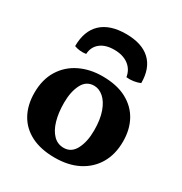

<svg xmlns="http://www.w3.org/2000/svg" viewBox="-169 -835 915 967"><g transform="rotate(30 289.0 -351.0)"><path d="M285.2 9Q204 9 147.9 -19.6Q91.8 -48.2 62.9 -100.5Q34 -152.8 34 -223.6Q34 -301.2 67.8 -355.8Q101.6 -410.4 159.8 -438.7Q218 -467 290.6 -467Q374.2 -467 430.4 -437Q486.6 -407 515.1 -354.7Q543.6 -302.4 543.6 -233.8Q543.6 -158.8 511.8 -104.7Q480 -50.6 422.3 -20.8Q364.6 9 285.2 9ZM299.8 -56.4Q344.2 -56.4 366.9 -99.9Q389.6 -143.4 389.6 -209.2Q389.6 -273 373.8 -316.7Q358 -360.4 332.4 -382.5Q306.8 -404.6 277.6 -404.6Q232.2 -404.6 210.3 -361.5Q188.4 -318.4 188.4 -254.8Q188.4 -196.4 201.3 -151.8Q214.2 -107.2 239.1 -81.8Q264 -56.4 299.8 -56.4ZM94.2 -529.4Q94.2 -617.6 143.6 -664.2Q193 -710.8 286.8 -710.8Q379 -710.8 427.4 -665.7Q475.8 -620.6 475.8 -534.4Q459 -527 438 -523.7Q417 -520.4 396.2 -522.8Q389.4 -564.8 357.3 -588.5Q325.2 -612.2 274.4 -612.2Q224.2 -612.2 194.3 -588.5Q164.4 -564.8 162 -522.8Q143 -519.8 125.3 -521.9Q107.6 -524 94.2 -529.4Z"/></g></svg>

Font: Vollkorn
Style: Regular
Weight: 400
Designer: Friedrich Althausen
Foundry: Friedrich Althausen
Version: Version 4.104